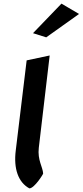

<svg xmlns="http://www.w3.org/2000/svg" viewBox="-20 -1039 456 1059"><path d="M162 -856 235 -833 416 -962 319 -1019ZM142 0C170 0 220 -81 218 -82C216 -118 186 -156 194 -224L254 -733L127 -706L67 -210C54 -108 81 -33 142 0Z"/></svg>

Font: Bluebird
Style: NrwObl
Weight: 400
Designer: Jasper
Foundry: Cannot Into Space Fonts
Version: Version 0.98